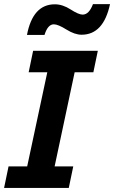

<svg xmlns="http://www.w3.org/2000/svg" viewBox="-45 -926 562 946"><path d="M293.9 0H-24.9L-2.9 -106H88.9L188 -569.8H96.2L118.2 -675.8H437L415 -569.8H322.8L224.1 -106H315.9ZM174.3 -753.9H87.9Q116.7 -904.8 225.1 -904.8Q263.7 -904.8 303 -879.4Q342.3 -854 362.3 -854Q393.6 -854 413.1 -905.8H497.1Q464.8 -754.9 356.9 -754.9Q323.2 -754.9 282.2 -780.5Q241.2 -806.2 220.2 -806.2Q190.4 -806.2 174.3 -753.9Z"/></svg>

Font: Cadman
Style: Bold Italic
Weight: 700
Italic angle: -12°
Designer: Paul James MIller
Foundry: High-Logic / Made with FontCreator
Version: Version 2.114;March 28, 2021;FontCreator 13.0.0.2683 64-bit